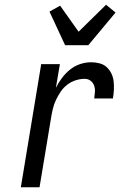

<svg xmlns="http://www.w3.org/2000/svg" viewBox="-20 -791 540 811"><path d="M68 0 154 -520H233L216 -420Q227 -442 242 -462Q257 -482 276.5 -497.5Q296 -513 319 -520.5Q342 -528 365 -528Q383 -528 400.5 -523.5Q418 -519 430.5 -507.5Q443 -496 450.5 -480.5Q458 -465 460 -447.5Q462 -430 461 -411.5Q460 -393 457 -375H378Q380 -389 381 -403Q382 -417 377.5 -429.5Q373 -442 362.5 -450Q352 -458 338 -458Q319 -458 300 -452Q281 -446 264.5 -433.5Q248 -421 236.5 -404Q225 -387 216.5 -369Q208 -351 203.5 -332.5Q199 -314 196 -295L147 0ZM255 -600 189 -742 234 -767 312 -657 428 -771 468 -738 353 -600Z"/></svg>

Font: Iosevka Custom
Style: Italic
Weight: 400
Italic angle: -9°
Monospace: yes
Designer: Belleve Invis
Foundry: Belleve Invis
Version: Version 30.3.3; ttfautohint (v1.8.3)